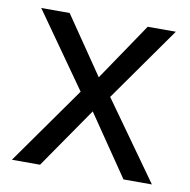

<svg xmlns="http://www.w3.org/2000/svg" viewBox="-66 -601 660 666"><g transform="rotate(10 264.5 -268.0)"><path d="M18.1 0H117.2L265.1 -213.9L411.1 0H511.2L315.9 -273.9L501 -536.1H401.9L265.1 -334L127 -536.1H26.9L211.9 -273.9Z"/></g></svg>

Font: Noto Reveo Sans
Style: Regular
Weight: 400
Designer: Monotype Design team
Foundry: Monotype Imaging Inc.
Version: Version 1.04